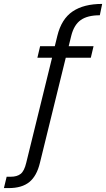

<svg xmlns="http://www.w3.org/2000/svg" viewBox="-126 -782 542 981"><path d="M-106 179 -92 121H-71Q-39 121 -20.5 106.5Q-2 92 8 50L140 -487H65L79 -546H154L167 -599Q188 -685 245 -723.5Q302 -762 396 -762L384 -704Q321 -704 286.5 -679.5Q252 -655 238 -599L225 -546H352L338 -487H210L78 50Q62 117 24 148Q-14 179 -81 179Z"/></svg>

Font: Host Grotesk Light
Style: Italic
Weight: 300
Italic angle: -8°
Designer: Doğukan Karapınar based on Poppins by Indian Type Foundry, Jonny Pinhorn
Foundry: Element Type
Version: Version 1.001; ttfautohint (v1.8.4.7-5d5b)